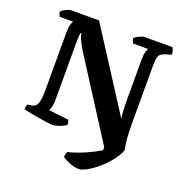

<svg xmlns="http://www.w3.org/2000/svg" viewBox="-155 -844 1139 1184"><g transform="rotate(20 414.5 -252.0)"><path d="M487 200Q464 200 431.5 188Q399 176 379 161Q379 150 381.5 141Q384 132 387 126Q448 110 498.5 87.5Q549 65 591 40V19L267 -487Q251 -513 240 -534.5Q229 -556 224 -570.5Q219 -585 219 -592H213Q212 -586 210.5 -570.5Q209 -555 209 -523V-146Q209 -125 204 -106Q199 -87 193 -79L324 -64Q326 -62 329 -53Q332 -44 332 -33Q321 -24 304.5 -16.5Q288 -9 271 -4.5Q254 0 242 0Q233 0 208.5 -3.5Q184 -7 153 -12Q122 -17 93.5 -22.5Q65 -28 49 -33Q49 -42 51.5 -51.5Q54 -61 58 -66L85 -70Q102 -72 111.5 -84.5Q121 -97 125.5 -121Q130 -145 130 -182V-567Q130 -601 136 -619.5Q142 -638 147 -642H59Q56 -646 52.5 -654.5Q49 -663 48 -673Q54 -680 66 -687Q78 -694 90.5 -699Q103 -704 108 -704H294L631 -180Q627 -201 625 -229.5Q623 -258 623 -311V-564Q623 -599 628.5 -618.5Q634 -638 640 -642H540Q538 -646 534 -654Q530 -662 529 -673Q534 -680 546.5 -687Q559 -694 572 -699Q585 -704 590 -704H775Q780 -698 784 -686Q788 -674 788 -659L751 -648Q732 -642 721.5 -634Q711 -626 706.5 -608Q702 -590 702 -555V-181Q702 -144 703.5 -110.5Q705 -77 708.5 -50Q712 -23 716 -4Q702 31 673.5 67Q645 103 609.5 133.5Q574 164 541.5 182Q509 200 487 200Z"/></g></svg>

Font: Texturina Medium 12pt
Style: Bold
Weight: 700
Version: Version 1.002